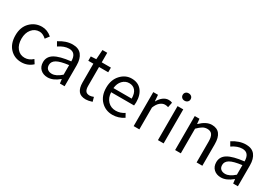

<svg xmlns="http://www.w3.org/2000/svg" viewBox="33 -1707 3772 2655"><g transform="rotate(30 1919.5 -380.0)"><path d="M305.7 12.7Q194.3 12.7 122.6 -63.5Q50.8 -139.6 50.8 -271.5Q50.8 -402.3 127.4 -479.5Q204.1 -556.6 313.5 -556.6Q399.4 -556.6 471.7 -493.2L424.8 -431.6Q370.1 -481.4 316.4 -481.4Q242.2 -481.4 194.3 -422.9Q146.5 -364.3 146.5 -271.5Q146.5 -177.7 192.9 -120.6Q239.3 -63.5 314.5 -63.5Q383.8 -63.5 442.4 -117.2L481.4 -55.7Q407.2 12.7 305.7 12.7Z M725.6 12.7Q655.3 12.7 610.8 -28.3Q566.4 -69.3 566.4 -140.6Q566.4 -228.5 646 -276.4Q725.6 -324.2 900.4 -343.8Q900.4 -481.4 789.1 -481.4Q711.9 -481.4 626 -422.9L589.8 -486.3Q698.2 -556.6 803.7 -556.6Q899.4 -556.6 945.8 -497.6Q992.2 -438.5 992.2 -334V0H917L909.2 -65.4H906.2Q812.5 12.7 725.6 12.7ZM752 -59.6Q819.3 -59.6 900.4 -131.8V-284.2Q767.6 -267.6 711.9 -234.9Q656.2 -202.1 656.2 -147.5Q656.2 -103.5 682.6 -81.5Q709 -59.6 752 -59.6Z M1335 12.7Q1252 12.7 1216.3 -34.2Q1180.7 -81.1 1180.7 -168V-468.8H1099.6V-538.1L1184.6 -543L1195.3 -695.3H1271.5V-543H1418V-468.8H1271.5V-166Q1271.5 -113.3 1290.5 -86.9Q1309.6 -60.5 1355.5 -60.5Q1378.9 -60.5 1417 -75.2L1435.5 -6.8Q1373 12.7 1335 12.7Z M1759.8 12.7Q1648.4 12.7 1574.2 -64.5Q1500 -141.6 1500 -271.5Q1500 -398.4 1573.2 -477.5Q1646.5 -556.6 1745.1 -556.6Q1847.7 -556.6 1904.3 -488.3Q1960.9 -419.9 1960.9 -301.8Q1960.9 -275.4 1957 -250H1590.8Q1594.7 -163.1 1644.5 -111.3Q1694.3 -59.6 1771.5 -59.6Q1844.7 -59.6 1907.2 -102.5L1940.4 -43Q1855.5 12.7 1759.8 12.7ZM1589.8 -315.4H1880.9Q1880.9 -397.5 1845.7 -440.9Q1810.5 -484.4 1746.1 -484.4Q1686.5 -484.4 1642.1 -439Q1597.7 -393.6 1589.8 -315.4Z M2094.7 0V-543H2169.9L2177.7 -444.3H2180.7Q2210 -497.1 2250 -526.9Q2290 -556.6 2335 -556.6Q2370.1 -556.6 2392.6 -544.9L2376 -464.8Q2353.5 -473.6 2323.2 -473.6Q2285.2 -473.6 2248 -443.4Q2210.9 -413.1 2185.5 -348.6V0Z M2482.4 0V-543H2573.2V0ZM2465.8 -713.9Q2465.8 -741.2 2483.4 -757.3Q2501 -773.4 2528.3 -773.4Q2555.7 -773.4 2573.7 -757.3Q2591.8 -741.2 2591.8 -713.9Q2591.8 -688.5 2573.7 -671.9Q2555.7 -655.3 2528.3 -655.3Q2501 -655.3 2483.4 -671.9Q2465.8 -688.5 2465.8 -713.9Z M2756.8 0V-543H2832L2839.8 -464.8H2842.8Q2936.5 -556.6 3025.4 -556.6Q3191.4 -556.6 3191.4 -343.8V0H3099.6V-332Q3099.6 -408.2 3075.2 -442.4Q3050.8 -476.6 2997.1 -476.6Q2958 -476.6 2924.8 -457Q2891.6 -437.5 2847.7 -393.6V0Z M3492.2 12.7Q3421.9 12.7 3377.4 -28.3Q3333 -69.3 3333 -140.6Q3333 -228.5 3412.6 -276.4Q3492.2 -324.2 3667 -343.8Q3667 -481.4 3555.7 -481.4Q3478.5 -481.4 3392.6 -422.9L3356.4 -486.3Q3464.8 -556.6 3570.3 -556.6Q3666 -556.6 3712.4 -497.6Q3758.8 -438.5 3758.8 -334V0H3683.6L3675.8 -65.4H3672.9Q3579.1 12.7 3492.2 12.7ZM3518.6 -59.6Q3585.9 -59.6 3667 -131.8V-284.2Q3534.2 -267.6 3478.5 -234.9Q3422.9 -202.1 3422.9 -147.5Q3422.9 -103.5 3449.2 -81.5Q3475.6 -59.6 3518.6 -59.6Z"/></g></svg>

Font: GenYoGothic TW TTF Regular
Style: Regular
Weight: 400
Version: Version 1.300